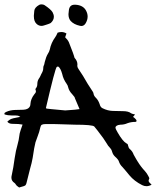

<svg xmlns="http://www.w3.org/2000/svg" viewBox="-21 -850 708 872"><path d="M317.9 -408.7Q313 -415.5 307.1 -421.9Q292.5 -437 288.6 -453.6Q287.1 -461.9 281.7 -469.2Q266.6 -490.2 261.7 -513.2Q253.9 -541.5 243.2 -547.9Q241.7 -547.9 240 -547.4Q238.3 -546.9 236.8 -545.9Q229.5 -540.5 187.5 -359.4Q189 -357.9 190.2 -356.9Q191.4 -356 273.9 -348.6H276.9Q330.1 -352.1 340.3 -354.5L317.4 -408.2ZM317.9 -408.7V-408.2L323.2 -410.2ZM65.9 1.5 62.5 -1Q54.2 -5.9 50.3 -12.7Q48.3 -16.6 44.9 -19Q30.8 -28.3 30.8 -43Q30.8 -49.3 32.7 -56.2Q39.6 -86.4 45.4 -130.4Q51.3 -168.9 58.1 -190.9Q65.4 -218.3 65.9 -228Q67.4 -244.1 73 -259.8Q78.6 -275.4 81.5 -284.2Q65.9 -287.6 35.6 -287.6Q19.5 -287.6 12.2 -297.4Q19.5 -304.2 24.9 -307.4Q30.3 -310.5 40.3 -313Q50.3 -315.4 71.3 -319.3Q68.8 -320.3 66.9 -321.8Q61.5 -325.7 47.9 -325.7H30.8Q14.2 -325.7 0 -330.1Q-1 -332 -1 -334Q-1 -338.4 7.3 -341.8Q25.4 -350.1 46.9 -350.6Q65.9 -351.6 85.9 -351.6Q109.4 -353 115.7 -369.1Q117.2 -373.5 117.2 -377.9Q118.7 -400.9 134.3 -420.9Q142.1 -428.7 142.1 -435.1Q142.1 -438.5 140.1 -443.4V-446.3Q148.4 -456.1 148.4 -466.8Q148.4 -481.9 154.8 -491.7Q160.2 -499 163.6 -507.3Q164.6 -510.3 166 -512.7Q175.3 -528.3 175.3 -538.3Q175.3 -548.3 177.7 -552Q180.2 -555.7 182.1 -567.9Q188 -591.8 196.3 -605.5Q202.6 -614.7 205.1 -625Q210.9 -655.3 230.5 -682.1Q234.9 -688 240.7 -701.7Q250 -704.6 257.8 -704.6Q270.5 -704.6 280.8 -697.8L274.9 -680.7L278.8 -676.3Q290 -665.5 294.4 -651.4Q315.4 -598.1 315.7 -594Q315.9 -589.8 318.4 -586.4Q330.6 -572.8 330.6 -557.6Q330.6 -553.7 330.1 -550.3Q330.6 -543.5 335.9 -536.1Q352.1 -512.2 356 -505.4Q376.5 -468.8 400.4 -433.6Q403.3 -429.2 403.8 -424.8Q405.3 -414.1 415.5 -404.8Q425.8 -394 431.6 -377Q435.1 -362.8 444.8 -358.4Q468.3 -346.7 491.7 -346.2Q515.1 -345.7 537.6 -345.2Q562.5 -345.2 574.7 -335.4Q576.7 -333.5 592.3 -330.1L583 -318.8Q585.9 -317.9 590.8 -313.5Q599.1 -306.2 599.1 -301.3Q599.1 -296.4 593.3 -296.4Q574.7 -296.4 558.1 -290.5Q543 -283.7 525.9 -283.7Q504.4 -281.7 503.4 -270.5Q503.9 -263.7 513.2 -248.5Q536.1 -208.5 552.7 -199.2Q560.5 -195.8 560.5 -189.5Q563 -177.7 567.9 -173.8Q581.1 -162.6 585.9 -147.9Q591.3 -137.2 597.7 -127Q601.1 -122.1 604 -116.7Q618.2 -93.3 638.2 -71.8Q646.5 -62.5 651.9 -51.8Q653.8 -47.4 656.2 -43.5Q657.2 -42 657.2 -39.6Q653.8 -32.2 653.8 -28.3Q653.8 -26.4 657.7 -21Q658.2 -21 658.2 -20.5L667.5 -11.2Q655.8 -4.4 644 -4.4Q634.3 -4.4 624.5 -9.3Q588.9 -27.3 566.9 -53.7Q558.1 -63.5 550.8 -73.2Q540 -86.4 535.2 -91.3Q523.4 -102.5 519 -116.7Q516.1 -126 501.5 -138.7Q491.7 -147.9 488.3 -160.6Q486.3 -169.9 480 -176.8Q469.2 -187.5 462.9 -199.7Q459 -206.5 447.8 -222.7Q416.5 -265.1 407.2 -275.4Q398.9 -283.7 319.3 -283.7Q288.6 -284.2 258.3 -285.6Q238.8 -286.6 187.5 -286.6Q174.8 -286.6 169.4 -283.7Q164.1 -280.8 162.6 -272.9Q157.7 -250 148.9 -228Q144 -215.8 140.1 -203.6Q134.8 -184.1 127.4 -133.3Q123.5 -110.4 115.7 -84L99.1 -18.1Q97.7 -12.7 94.7 -8.8Q91.8 -4.9 65.9 1.5ZM369.6 -802.2Q377 -788.6 377 -774.9Q377 -759.8 368.2 -744.6Q360.8 -731.9 348.1 -731.9Q345.2 -731.9 341.8 -732.9Q314.5 -738.8 299.8 -754.9Q290 -766.6 290 -784.7V-786.1L290.5 -791L291 -795.4L291.5 -800.8Q293.5 -828.6 317.9 -828.6H321.3Q356.4 -826.7 369.6 -802.2ZM181.2 -826.7Q210 -807.6 217.8 -794.4Q223.6 -783.7 223.6 -773.4Q223.6 -758.3 209 -745.1L207 -744.6L204.6 -743.2L198.2 -740.7L189.5 -737.8L180.2 -734.9Q173.3 -732.4 167.5 -732.4Q155.3 -732.4 145.5 -741.2Q132.8 -752.4 132.8 -776.4V-779.8L134.8 -801.3Q136.2 -815.9 156.7 -827.6Q160.6 -830.1 167 -830.1H168.9Q176.8 -829.6 181.2 -826.7Z"/></svg>

Font: Kurland
Style: Regular
Weight: 400
Designer: GGBot
Version: 0.22